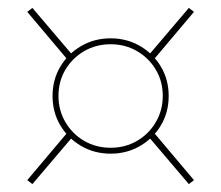

<svg xmlns="http://www.w3.org/2000/svg" viewBox="-20 -493 560 486"><path d="M260 -104Q219 -104 185.5 -123.5Q152 -143 132.5 -176Q113 -209 113 -250Q113 -291 132.5 -324Q152 -357 185.5 -376.5Q219 -396 260 -396Q301 -396 334.5 -376.5Q368 -357 387.5 -324Q407 -291 407 -250Q407 -209 387.5 -176Q368 -143 334.5 -123.5Q301 -104 260 -104ZM260 -119Q297 -119 327 -136.5Q357 -154 374.5 -184Q392 -214 392 -250Q392 -287 374.5 -316.5Q357 -346 327 -363.5Q297 -381 260 -381Q223 -381 193 -363.5Q163 -346 145.5 -316.5Q128 -287 128 -250Q128 -214 145.5 -184Q163 -154 193 -136.5Q223 -119 260 -119ZM151 -342 49 -463 62 -473 164 -353ZM369 -342 356 -353 458 -473 471 -463ZM151 -158 164 -147 62 -27 49 -37ZM369 -158 471 -37 458 -27 356 -147Z"/></svg>

Font: Kalnia Thin
Style: Regular
Weight: 100
Version: Version 1.105